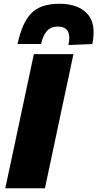

<svg xmlns="http://www.w3.org/2000/svg" viewBox="-20 -1001 518 1021"><path d="M8 0Q20.5 -56.5 31.5 -109.2Q42.5 -162 57.5 -231L109 -473.5Q124 -544.5 135.8 -599.2Q147.5 -654 160 -713H370.5Q358.5 -654.5 346.5 -599Q334.5 -543.5 319.5 -473.5L268 -231Q253.5 -162 242.2 -109.2Q231 -56.5 219 0ZM344 -761.5Q365 -859.5 287.5 -859.5Q248.5 -859.5 227.8 -834.2Q207 -809 198.5 -767H73.5Q96.5 -878.5 145.8 -929.8Q195 -981 295.5 -981Q395 -981 444 -928.2Q493 -875.5 471 -767Z"/></svg>

Font: Commissioner ExtraBold
Style: Italic
Weight: 800
Italic angle: -12°
Designer: Kostas Bartsokas
Foundry: Kostas Bartsokas
Version: Version 1.000; ttfautohint (v1.8.3)